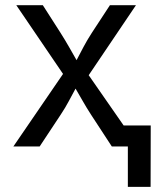

<svg xmlns="http://www.w3.org/2000/svg" viewBox="-20 -566 605 742"><path d="M31.7 0 223.6 -280.3 43 -545.9H145.5L213.4 -439.9Q231.9 -410.6 246.8 -384.5Q261.7 -358.4 275.9 -333.5Q289.1 -358.4 302.7 -384.5Q316.4 -410.6 335.4 -439.9L404.8 -545.9H505.4L322.8 -275.4L514.2 0H412.1L332 -122.6Q314 -150.4 299.8 -175.5Q285.6 -200.7 272 -223.6Q259.3 -200.7 246.1 -175.5Q232.9 -150.4 214.4 -122.6L133.3 0ZM474.1 156.2V0H437.5V-81.1H562.5L562 156.2Z"/></svg>

Font: Inter
Style: Regular
Weight: 400
Designer: Rasmus Andersson
Foundry: rsms
Version: Version 4.001;git-9221beed3